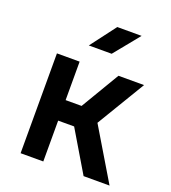

<svg xmlns="http://www.w3.org/2000/svg" viewBox="-142 -890 884 994"><g transform="rotate(20 300.0 -392.5)"><path d="M227 -645H353L467 -785H333ZM86 0H211V-225H299L433 0H576L406 -284L566 -550H425L299 -338H211V-550H86Z"/></g></svg>

Font: JetBrains Mono
Style: Bold
Weight: 558
Monospace: yes
Designer: Philipp Nurullin, Konstantin Bulenkov
Foundry: JetBrains
Version: Version 2.305